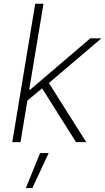

<svg xmlns="http://www.w3.org/2000/svg" viewBox="-20 -747 553 1009"><path d="M44.4 0 165.1 -727.3H208.5L133.5 -275.9H138.8L454.5 -545.5H512.8L236.9 -310.7L433.2 0H379.6L201.3 -282.7L123.9 -218.4L87.7 0ZM115.8 241.5 190.7 57.5H235.8L149.9 241.5Z"/></svg>

Font: Inter Extra Light  BETA
Style: Italic
Weight: 200
Italic angle: 9.39999°
Designer: Rasmus Andersson
Foundry: rsms
Version: Version 3.011;git-f93a4a705